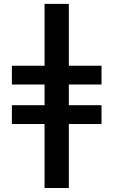

<svg xmlns="http://www.w3.org/2000/svg" viewBox="-20 -763 577 978"><path d="M497.1 -332.5H330.6V-227.1H497.1V-131.3H330.6V194.8H207V-131.3H40.5V-227.1H207V-332.5H40.5V-428.2H207V-743.2H330.6V-428.2H497.1Z"/></svg>

Font: Lato-SemiBold
Style: Bold
Weight: 500
Designer: Lukasz Dziedzic with Adam Twardoch and Botio Nikoltchev
Foundry: tyPoland Lukasz Dziedzic
Version: ""